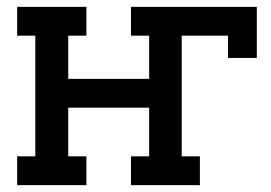

<svg xmlns="http://www.w3.org/2000/svg" viewBox="-20 -540 790 560"><path d="M30 0V-84H83V-436H30V-520H232V-436H179V-310H415V-436H362V-520H729V-371H645V-436H510V-84H563V0H362V-84H415V-226H179V-84H232V0Z"/></svg>

Font: Iosevka Etoile Medium
Style: Regular
Weight: 500
Designer: Belleve Invis
Foundry: Belleve Invis
Version: Version 22.1.2; ttfautohint (v1.8.4)